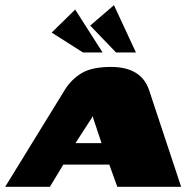

<svg xmlns="http://www.w3.org/2000/svg" viewBox="-55 -723 753 743"><path d="M-35 0 195 -374Q221 -416 261 -440Q301 -464 375 -464Q433 -464 470 -441.5Q507 -419 522 -374L646 0H399L368 -86H190L138 0ZM237 -169H338L306 -265Q305 -268 304.5 -271Q304 -274 304 -274Q304 -274 302.5 -271Q301 -268 299 -265ZM266 -520 145 -597 236 -686 342 -520ZM394 -520 294 -624 386 -703 471 -520Z"/></svg>

Font: Genos Black
Style: Italic
Weight: 900
Italic angle: -8°
Version: Version 1.010